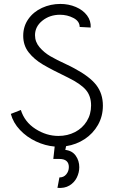

<svg xmlns="http://www.w3.org/2000/svg" viewBox="-20 -723 589 976"><path d="M316 20 312 39Q347 43 365 68.5Q383 94 383 127Q383 154 370.5 179.5Q358 205 333 220Q308 235 272 232L282 179Q304 179 317 163Q330 147 330 126Q330 106 318 95.5Q306 85 282 85H251L258 22Q210 18 163 -4Q116 -26 81.5 -62.5Q47 -99 35 -144L86 -164Q105 -103 160.5 -67.5Q216 -32 277 -32Q323 -32 361 -51.5Q399 -71 421 -106.5Q443 -142 443 -187Q443 -235 416.5 -266Q390 -297 327 -328Q242 -369 198 -395Q154 -421 126 -456.5Q98 -492 98 -541Q98 -589 124 -626Q150 -663 193.5 -683Q237 -703 287 -703Q329 -703 365.5 -687.5Q402 -672 422.5 -644.5Q443 -617 441 -583L385 -586Q385 -615 353.5 -631.5Q322 -648 285 -648Q233 -648 195.5 -618Q158 -588 158 -544Q158 -510 181 -483Q204 -456 235.5 -437.5Q267 -419 315 -397Q325 -392 336 -387Q347 -382 357 -376Q436 -334 469.5 -290.5Q503 -247 503 -186Q503 -132 478 -88Q453 -44 410.5 -16Q368 12 316 20Z"/></svg>

Font: Bellota Text
Style: Regular
Weight: 400
Designer: Kemie Guaida
Foundry: Kemie Guaida
Version: Version 4.001